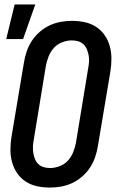

<svg xmlns="http://www.w3.org/2000/svg" viewBox="-20 -837 540 865"><path d="M205 8Q175 8 147 2Q119 -4 96 -19Q73 -34 57.5 -56.5Q42 -79 34.5 -106Q27 -133 27 -162.5Q27 -192 32 -222L88 -556Q92 -581 100.5 -606Q109 -631 123.5 -653Q138 -675 158.5 -693Q179 -711 203.5 -722.5Q228 -734 253.5 -738.5Q279 -743 304 -743Q334 -743 362 -737Q390 -731 413 -716Q436 -701 451.5 -678.5Q467 -656 474.5 -629Q482 -602 482 -572.5Q482 -543 477 -513L421 -179Q417 -154 408.5 -129Q400 -104 385.5 -82Q371 -60 350.5 -42Q330 -24 305.5 -12.5Q281 -1 255.5 3.5Q230 8 205 8ZM206 -80Q227 -80 249 -88.5Q271 -97 286 -113.5Q301 -130 309.5 -151Q318 -172 322 -193L377 -528Q380 -543 381 -558Q382 -573 379.5 -587Q377 -601 371.5 -614.5Q366 -628 356 -637.5Q346 -647 332 -651Q318 -655 303 -655Q282 -655 260 -646.5Q238 -638 223 -621.5Q208 -605 199.5 -584Q191 -563 187 -542L132 -207Q129 -192 128.5 -177Q128 -162 130 -148Q132 -134 137.5 -120.5Q143 -107 153 -97.5Q163 -88 177 -84Q191 -80 206 -80ZM8 -661 46 -817H139L84 -661Z"/></svg>

Font: Iosevka Curly Semibold
Style: Italic
Weight: 600
Italic angle: -9°
Monospace: yes
Designer: Belleve Invis
Foundry: Belleve Invis
Version: Version 22.1.2; ttfautohint (v1.8.4)